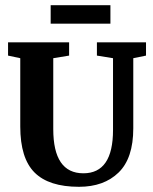

<svg xmlns="http://www.w3.org/2000/svg" viewBox="-20 -713 590 739"><path d="M175 -622V-693H405V-622ZM284 6Q168 6 113 -49Q58 -104 58 -226V-489L11 -499V-550H246V-499L185 -489V-216Q185 -46 301 -46Q415 -46 415 -213V-489L353 -499V-550H542V-499L493 -489V-219Q493 -104 436.5 -49Q380 6 284 6Z"/></svg>

Font: Aikya
Style: Bold
Weight: 700
Designer: Neelakash Kshetrimayum (Latin subset based on Merriweather by Eben Sorkin)
Foundry: Brand New Type
Version: Version 1.00 b005